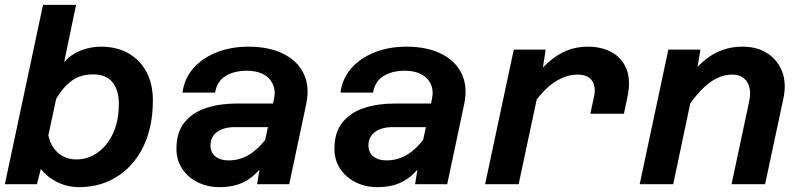

<svg xmlns="http://www.w3.org/2000/svg" viewBox="-22 -758 3292 790"><path d="M393 -566Q457 -566 505 -539.5Q553 -513 580 -463Q607 -413 607 -345Q607 -263 585 -197.5Q563 -132 522 -85Q481 -38 425.5 -13Q370 12 303 12Q256 12 214 -8.5Q172 -29 146 -63L130 0H-2L155 -738H291L242 -503Q271 -535 311 -550.5Q351 -566 393 -566ZM292 -102Q340 -102 379.5 -130Q419 -158 443 -209Q467 -260 467 -331Q467 -387 441 -419.5Q415 -452 361 -452Q308 -452 271.5 -424.5Q235 -397 209 -351L177 -201Q186 -156 217 -129Q248 -102 292 -102Z M1036 0 1053 -108 1105 -349Q1113 -385 1100.5 -412Q1088 -439 1060.5 -453Q1033 -467 994 -467Q942 -467 906.5 -445.5Q871 -424 863 -377H729Q736 -434 773 -476.5Q810 -519 869 -542.5Q928 -566 1001 -566Q1084 -566 1143 -537Q1202 -508 1227.5 -455Q1253 -402 1238 -330L1168 0ZM881 12Q831 12 790.5 -8.5Q750 -29 727 -64.5Q704 -100 704 -145Q704 -214 737.5 -255Q771 -296 827 -314Q883 -332 951 -332H1116L1095 -235H945Q898 -235 871 -215Q844 -195 844 -160Q844 -131 864 -114.5Q884 -98 918 -98Q967 -98 1007 -124Q1047 -150 1081 -198L1077 -102Q1039 -43 993.5 -15.5Q948 12 881 12Z M1686 0 1703 -108 1755 -349Q1763 -385 1750.5 -412Q1738 -439 1710.5 -453Q1683 -467 1644 -467Q1592 -467 1556.5 -445.5Q1521 -424 1513 -377H1379Q1386 -434 1423 -476.5Q1460 -519 1519 -542.5Q1578 -566 1651 -566Q1734 -566 1793 -537Q1852 -508 1877.5 -455Q1903 -402 1888 -330L1818 0ZM1531 12Q1481 12 1440.5 -8.5Q1400 -29 1377 -64.5Q1354 -100 1354 -145Q1354 -214 1387.5 -255Q1421 -296 1477 -314Q1533 -332 1601 -332H1766L1745 -235H1595Q1548 -235 1521 -215Q1494 -195 1494 -160Q1494 -131 1514 -114.5Q1534 -98 1568 -98Q1617 -98 1657 -124Q1697 -150 1731 -198L1727 -102Q1689 -43 1643.5 -15.5Q1598 12 1531 12Z M2407 -290 2422 -360Q2431 -401 2414 -426Q2397 -451 2354 -451Q2303 -451 2253 -415.5Q2203 -380 2152 -299L2162 -420Q2197 -468 2233 -500.5Q2269 -533 2309 -549.5Q2349 -566 2396 -566Q2454 -566 2496 -542.5Q2538 -519 2556 -473.5Q2574 -428 2560 -360L2545 -290ZM1974 0 2092 -554H2223L2207 -446L2112 0Z M2988 0 3061 -343Q3071 -392 3051.5 -421.5Q3032 -451 2991 -451Q2942 -451 2896.5 -417Q2851 -383 2801 -308L2807 -433Q2857 -502 2911.5 -534Q2966 -566 3033 -566Q3093 -566 3135 -539Q3177 -512 3196 -464Q3215 -416 3201 -351L3126 0ZM2610 0 2728 -554H2860L2842 -446L2748 0Z"/></svg>

Font: Azeret Mono Thin SemiBold
Style: Italic
Weight: 600
Italic angle: -12°
Version: Version 1.002